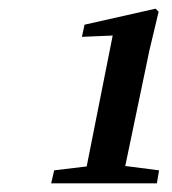

<svg xmlns="http://www.w3.org/2000/svg" viewBox="-20 -845 398 443"><path d="M98 -422 105 -452 180 -461 240 -763 169 -760 175 -788 339 -825 346 -818 325 -730 269 -462 347 -452 342 -422Z"/></svg>

Font: Source Serif 4 Semibold
Style: Italic
Weight: 600
Italic angle: -12°
Designer: Frank Grießhammer
Foundry: Adobe
Version: Version 4.005;hotconv 1.1.0;makeotfexe 2.6.0